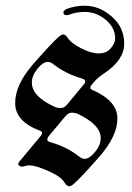

<svg xmlns="http://www.w3.org/2000/svg" viewBox="-20 -644 465 674"><path d="M185.5 -514.2Q195.3 -522.9 202.6 -522.9Q210 -522.9 217.8 -510.7Q229.5 -492.7 264.6 -474.6Q299.8 -456.5 326.7 -456.5Q353.5 -456.5 368.9 -474.6Q384.3 -492.7 384.3 -508.8Q384.3 -546.9 351.1 -574.5Q317.9 -602.1 277.3 -602.1Q249 -602.1 223.6 -592.8Q218.8 -590.8 212.9 -590.8Q202.6 -590.8 202.6 -600.1Q202.6 -607.9 214.4 -612.8Q244.6 -624 277.3 -624Q328.6 -624 372.3 -585.9Q416 -547.9 416 -490.7Q416 -433.6 346.7 -387.2Q321.8 -370.6 310.1 -356.4L300.8 -345.2Q296.9 -340.3 296.9 -335.9Q296.9 -331.5 304.7 -328.1Q392.1 -290 392.1 -228.3Q392.1 -166.5 329.6 -95Q267.1 -23.4 239.7 1Q230 9.8 222.4 9.8Q214.8 9.8 207 -2.4Q194.8 -22.5 161.6 -38.1Q108.9 -63.5 82 -63.5Q74.7 -63.5 68.8 -61.3Q63 -59.1 57.4 -59.1Q51.8 -59.1 47.9 -62Q43.9 -64.9 43.9 -68.4Q43.9 -71.8 47.9 -76.7L124 -168Q127.9 -172.9 127.9 -177.5Q127.9 -182.1 120.1 -185.1Q33.2 -217.8 33.2 -282Q33.2 -346.2 95.7 -418Q158.2 -489.7 185.5 -514.2ZM91.8 -354Q91.8 -305.7 170.9 -269.5Q181.6 -264.6 193.4 -264.6Q205.1 -264.6 215.8 -277.3L272.5 -345.7Q279.3 -353 279.3 -358.9Q279.3 -364.7 268.6 -368.2Q209 -385.3 167 -418.9Q157.2 -426.8 147.5 -426.8Q131.3 -426.8 111.6 -402.8Q91.8 -378.9 91.8 -354ZM156.7 -145Q216.3 -127.9 257.8 -94.2Q267.6 -86.4 277.3 -86.4Q293.5 -86.4 313.5 -110.4Q333.5 -134.3 333.5 -159.2Q333.5 -205.6 254.4 -243.7Q243.7 -248.5 231.9 -248.5Q220.2 -248.5 209.5 -235.8L152.3 -167.5Q146 -160.2 146 -154.1Q146 -147.9 156.7 -145Z"/></svg>

Font: UnifrakturMaguntia
Style: Book
Weight: 400
Designer: j. 'mach' wust, Gerrit Ansmann, Georg Duffner, based on a font by Peter Wiegel, original typeface by Carl Albert Fahrenw
Version: Version 2017-03-19